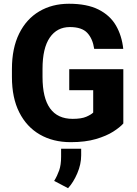

<svg xmlns="http://www.w3.org/2000/svg" viewBox="-20 -741 722 1014"><path d="M631.3 -375.5V-88.9Q613.8 -68.8 577.9 -45.9Q542 -22.9 486.3 -6.6Q430.7 9.8 353.5 9.8Q260.3 9.8 190.4 -30.5Q120.6 -70.8 81.8 -147.5Q43 -224.1 43 -334.5V-376.5Q43 -486.3 81.1 -563.5Q119.1 -640.6 187.3 -680.9Q255.4 -721.2 344.2 -721.2Q439.5 -721.2 500.2 -690.7Q561 -660.2 592.3 -606.4Q623.5 -552.7 630.9 -482.9H477.5Q469.7 -536.6 440.9 -567.4Q412.1 -598.1 349.1 -598.1Q281.2 -598.1 242.9 -542.5Q204.6 -486.8 204.6 -377.4V-334.5Q204.6 -113.3 363.8 -113.3Q410.2 -113.3 435.8 -124.5Q461.4 -135.7 472.2 -146.5V-264.6H345.7V-375.5ZM408.7 44.4V79.1Q408.7 126.5 388.2 174.3Q367.7 222.2 339.4 252.9L266.1 214.4Q282.2 188 292.5 158.9Q302.7 129.9 302.7 86.9V44.4Z"/></svg>

Font: Vazirmatn UI FD ExtraBold
Style: Regular
Weight: 800
Designer: Saber Rastikerdar
Foundry: Saber Rastikerdar
Version: Version 33.003